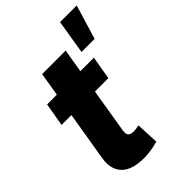

<svg xmlns="http://www.w3.org/2000/svg" viewBox="-238 -896 998 998"><g transform="rotate(-45 261.5 -396.5)"><path d="M394.5 -545.9 372.6 -417.5H28.8L50.8 -545.9ZM144 -675.8H316.9L233.4 -171.9Q231 -155.8 234.4 -146Q237.8 -136.2 247.1 -132.1Q256.3 -127.9 270 -127.9Q279.8 -127.4 291.5 -129.9Q303.2 -132.3 309.6 -133.8L315.4 -7.8Q301.3 -3.9 277.8 1.2Q254.4 6.3 223.6 7.8Q161.6 10.3 121.1 -7.1Q80.6 -24.4 63.7 -61Q46.9 -97.7 57.1 -152.3ZM370.1 -612.3 400.9 -800.8H523.4L466.3 -612.3Z"/></g></svg>

Font: Inter Tight ExtraBold
Style: Italic
Weight: 800
Italic angle: -9.39999°
Designer: Rasmus Andersson
Foundry: rsms
Version: Version 3.004